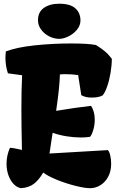

<svg xmlns="http://www.w3.org/2000/svg" viewBox="-20 -987 627 1017"><path d="M32.7 -204.1Q41 -204.1 58.8 -200.9Q76.7 -197.8 96.2 -192.9Q93.3 -324.7 93.3 -409.2Q93.3 -514.2 97.2 -588.4L22 -598.6Q15.6 -616.7 12.2 -638.4Q8.8 -660.2 8.8 -680.7Q8.8 -696.3 11.2 -714.8Q69.3 -736.8 164.3 -746.8Q259.3 -756.8 356 -756.8Q447.3 -756.8 488.3 -748.5Q514.6 -732.4 534.4 -716.1Q554.2 -699.7 572.3 -675.8Q572.3 -641.6 565.7 -601.8Q559.1 -562 547.6 -528.8Q536.1 -495.6 522.9 -481Q511.7 -475.6 498 -472.9Q484.4 -470.2 464.4 -470.2Q446.8 -470.2 434.3 -473.4Q421.9 -476.6 410.6 -482.9L394 -589.4Q363.3 -594.2 320.8 -594.2Q309.1 -594.2 297.4 -592.8Q295.4 -522 277.3 -399.9Q385.7 -418 462.4 -426.3Q481.9 -396.5 481.9 -353.5Q481.9 -325.2 474.1 -298.8Q466.3 -272.5 457 -262.2Q436.5 -258.8 408.2 -258.8Q371.6 -258.8 332.3 -265.1Q293 -271.5 258.8 -283.7L252.4 -242.2Q246.6 -207.5 242.2 -173.8L551.3 -191.9Q558.6 -185.1 563.7 -164.6Q568.8 -144 568.8 -119.6Q568.8 -80.6 553.2 -51.3Q537.6 -22 512 -6.1Q486.3 9.8 457 9.8Q427.7 9.8 377.2 -3.2Q326.7 -16.1 279.1 -35.6Q231.4 -55.2 209 -73.2Q186.5 -34.2 159.9 -13.7Q133.3 6.8 91.3 9.8Q70.3 6.3 52.7 -11.7Q35.2 -29.8 24.9 -58.1Q14.6 -86.4 14.6 -119.6Q14.6 -163.1 32.7 -204.1ZM293.5 -967.3Q352.1 -967.3 379.2 -942.9Q406.2 -918.5 406.2 -878.9Q406.2 -852.1 387.7 -829.6Q369.1 -807.1 342.5 -794.2Q315.9 -781.2 293.5 -781.2Q266.1 -781.2 240 -794.7Q213.9 -808.1 197.5 -830.8Q181.2 -853.5 181.2 -879.9Q181.2 -923.3 212.6 -945.3Q244.1 -967.3 293.5 -967.3Z"/></svg>

Font: Kavoon
Style: Regular
Weight: 400
Designer: Viktoriya Grabowska
Foundry: Viktoriya Grabowska
Version: Version 1.004; ttfautohint (v1.4.1)